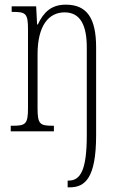

<svg xmlns="http://www.w3.org/2000/svg" viewBox="-20 -563 508 823"><path d="M270 240H279C344 240 392 201 392 17V-360C392 -486 352 -543 262 -543C200 -543 167 -511 142 -458H139L135 -536H30V-512H34C90 -512 100 -506 100 -438V-100C100 -31 90 -24 34 -24H26V0H211V-24H206C151 -24 141 -31 141 -99V-330C141 -454 189 -510 257 -510C326 -510 352 -452 352 -360V18C352 167 324 211 275 211H270Z"/></svg>

Font: Noto Serif Tamil ExtraCondensed ExtraLight
Style: Regular
Weight: 200
Width: 2
Designer: Indian Type Foundry, Tom Grace, and the Monotype Design Team
Foundry: Monotype Imaging Inc.
Version: Version 2.004